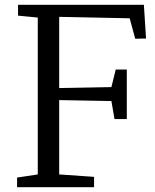

<svg xmlns="http://www.w3.org/2000/svg" viewBox="-20 -778 645 798"><path d="M137 -53V-705L55 -713V-758H578L587 -618L542 -617L519 -702L226 -708V-412L443 -416L461 -489H507V-283H456L443 -358L226 -362V-53L371 -43V0H51V-40Z"/></svg>

Font: Grenzecho Serif
Style: Serif-Regular
Weight: 400
Designer: Dan Reynolds
Foundry: Dan Reynolds
Version: Version 1.001; ttfautohint (v1.1) -l 5 -r 5 -G 72 -x 0 -D la